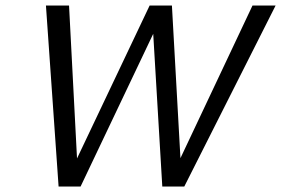

<svg xmlns="http://www.w3.org/2000/svg" viewBox="-20 -678 1022 698"><path d="M898 -658H982L650 0H570L537 -555L273 0H193L147 -658H231L260 -102L524 -658H605L636 -103Z"/></svg>

Font: EauTest Medium
Style: Italic
Weight: 500
Italic angle: -12°
Designer: Christian Thalmann (Catharsis Fonts)
Version: Version 0.001;PS 000.001;hotconv 1.0.88;makeotf.lib2.5.64775